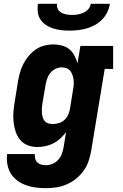

<svg xmlns="http://www.w3.org/2000/svg" viewBox="-20 -760 640 1003"><path d="M220 223Q192 223 165.5 219.5Q139 216 114.5 207Q90 198 69.5 182.5Q49 167 36 145.5Q23 124 18.5 98Q14 72 17 45H162Q161 57 164 69Q167 81 175.5 89Q184 97 195.5 100Q207 103 220 103Q237 103 254 96Q271 89 283.5 75.5Q296 62 302.5 45Q309 28 312 11L325 -70Q312 -52 295 -36.5Q278 -21 258.5 -11Q239 -1 217.5 3.5Q196 8 175 8Q148 8 124 -1.5Q100 -11 84 -31Q68 -51 60.5 -76Q53 -101 50.5 -127Q48 -153 50.5 -180.5Q53 -208 58 -235L74 -335Q78 -358 84.5 -381.5Q91 -405 102.5 -427Q114 -449 130.5 -468.5Q147 -488 167.5 -502Q188 -516 212 -522Q236 -528 259 -528Q282 -528 304 -522Q326 -516 342.5 -502.5Q359 -489 369 -469.5Q379 -450 385 -429L400 -520H571V-400H527L456 30Q451 57 442 83.5Q433 110 416 133Q399 156 376 174.5Q353 193 326.5 204Q300 215 273 219Q246 223 220 223ZM255 -112Q270 -112 286 -116.5Q302 -121 315 -132Q328 -143 335 -158Q342 -173 345 -188L361 -288Q364 -302 365 -315.5Q366 -329 364.5 -342Q363 -355 359 -367Q355 -379 347.5 -389Q340 -399 327.5 -403.5Q315 -408 301 -408Q285 -408 269 -400Q253 -392 242 -378Q231 -364 226 -348Q221 -332 218 -316L201 -216Q199 -204 198.5 -192Q198 -180 199 -168.5Q200 -157 203.5 -146Q207 -135 214 -127Q221 -119 232 -115.5Q243 -112 255 -112ZM343 -600Q321 -600 299.5 -602.5Q278 -605 257.5 -611.5Q237 -618 220 -629.5Q203 -641 191.5 -658Q180 -675 177.5 -696.5Q175 -718 178 -740H278Q276 -725 282.5 -712.5Q289 -700 301 -693.5Q313 -687 327.5 -684.5Q342 -682 357 -682Q372 -682 386.5 -684.5Q401 -687 416 -693.5Q431 -700 441.5 -712.5Q452 -725 454 -740H554Q551 -718 540.5 -696.5Q530 -675 513.5 -658Q497 -641 476 -629.5Q455 -618 432.5 -611.5Q410 -605 387.5 -602.5Q365 -600 343 -600Z"/></svg>

Font: Iosevka Etoile Heavy
Style: Italic
Weight: 900
Italic angle: -9°
Designer: Belleve Invis
Foundry: Belleve Invis
Version: Version 22.1.2; ttfautohint (v1.8.4)